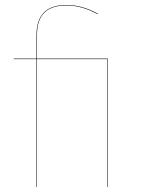

<svg xmlns="http://www.w3.org/2000/svg" viewBox="-20 -753 579 773"><path d="M374 -698 373 -696Q309 -731 248 -731Q188 -731 158.5 -702Q129 -673 129 -612V-517H414V0H412V-515H129V0H127V-515H35V-517H127V-612Q127 -673 157 -703Q187 -733 248 -733Q310 -733 374 -698Z"/></svg>

Font: FiraGO Two
Style: Regular
Weight: 100
Designer: bBox Type
Foundry: bBox Type GmbH
Version: Version 1.001